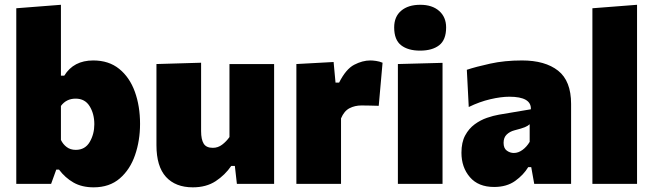

<svg xmlns="http://www.w3.org/2000/svg" viewBox="-20 -768 2729 802"><path d="M371 14.5Q322 14.5 287 -5.5Q252 -25.5 226.5 -59.5H215L193.5 0H48V-733.5L234.5 -748V-452H248.5Q287.5 -515.5 369.5 -515.5Q434.5 -515.5 478 -480.2Q521.5 -445 543.2 -385Q565 -325 565 -250.5Q565 -181 544.2 -120.5Q523.5 -60 480.5 -22.8Q437.5 14.5 371 14.5ZM296.5 -142Q335.5 -142 354.8 -175Q374 -208 374 -249Q374 -292.5 354.5 -324.2Q335 -356 296 -356Q257 -356 234.5 -325.5V-183.5Q243 -165.5 258.5 -153.8Q274 -142 296.5 -142Z M785.5 14.5Q713 14.5 673.2 -29.2Q633.5 -73 633.5 -161.5V-500.5L820 -506V-220.5Q820 -185.5 830.8 -168Q841.5 -150.5 869 -150.5Q890.5 -150.5 908 -163.8Q925.5 -177 938.5 -195.5V-500.5H1125V0H969.5L961 -75H946Q920 -37 880.8 -11.2Q841.5 14.5 785.5 14.5Z M1218 0V-500.5L1373.5 -509L1381.5 -423H1396.5Q1425 -479.5 1459.5 -497.5Q1494 -515.5 1527 -515.5Q1536.5 -515.5 1550.8 -513.5Q1565 -511.5 1578 -506L1562 -326Q1541 -326.5 1524.2 -327Q1507.5 -327.5 1490 -327.5Q1462.5 -327.5 1440 -316Q1417.5 -304.5 1404.5 -273.5V0Z M1642 0V-500.5L1828.5 -505.5V0ZM1734.5 -556.5Q1684.5 -556.5 1655.5 -579Q1626.5 -601.5 1626.5 -653.5Q1626.5 -698.5 1655.8 -723.2Q1685 -748 1735.5 -748Q1785.5 -748 1814.5 -722.2Q1843.5 -696.5 1843.5 -653.5Q1843.5 -601.5 1814.5 -579Q1785.5 -556.5 1734.5 -556.5Z M2044 13Q1978 13 1942.8 -28Q1907.5 -69 1907.5 -130Q1907.5 -173.5 1923 -202.2Q1938.5 -231 1962.8 -248.8Q1987 -266.5 2014 -275.8Q2041 -285 2064 -289L2197.5 -311.5Q2200 -364 2107.5 -364Q2073 -364 2028 -353.5Q1983 -343 1938 -321L1930 -476.5Q1967.5 -489 2027.5 -502.2Q2087.5 -515.5 2160.5 -515.5Q2257 -515.5 2311.2 -472.8Q2365.5 -430 2365.5 -334V0H2211.5L2199 -70H2186.5Q2167 -37.5 2131.8 -12.2Q2096.5 13 2044 13ZM2126.5 -129Q2145 -129 2162.5 -141.8Q2180 -154.5 2192.5 -175.5V-249Q2185 -242 2172.5 -236.8Q2160 -231.5 2128.5 -223.5Q2109.5 -218.5 2096.5 -206Q2083.5 -193.5 2083.5 -171.5Q2083.5 -148.5 2097 -138.8Q2110.5 -129 2126.5 -129Z M2454.5 0V-733.5L2641 -748V0Z"/></svg>

Font: Commissioner ExtraBold
Style: Regular
Weight: 800
Designer: Kostas Bartsokas
Foundry: Kostas Bartsokas
Version: Version 1.000; ttfautohint (v1.8.3)